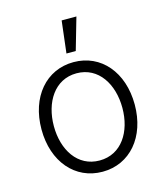

<svg xmlns="http://www.w3.org/2000/svg" viewBox="-115 -856 822 955"><g transform="rotate(-15 295.5 -378.0)"><path d="M273.1 -603.3H321L368.6 -768.5H292.6ZM295.5 11.4C436.8 11.4 535.5 -104 535.5 -270.2C535.5 -437.5 436.8 -552.9 295.5 -552.9C154.1 -552.9 55.4 -437.5 55.4 -270.2C55.4 -104 154.1 11.4 295.5 11.4ZM295.5 -46.5C182.2 -46.5 119 -148.1 119 -270.2C119 -392.4 182.2 -495.4 295.5 -495.4C408.7 -495.4 471.9 -392.4 471.9 -270.2C471.9 -148.1 408.7 -46.5 295.5 -46.5Z"/></g></svg>

Font: TID UI Light
Style: Regular
Weight: 300
Designer: The TID Project Authors
Foundry: Bakken & Bæck
Version: Version 1.001;hotconv 1.0.109;makeotfexe 2.5.65596